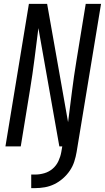

<svg xmlns="http://www.w3.org/2000/svg" viewBox="-20 -755 541 990"><path d="M141 215V145H162Q185 145 209 138Q233 131 252 114.5Q271 98 281.5 75Q292 52 296 29L301 0H286L178 -610Q168 -531 158 -452Q148 -373 135 -294L87 0H8L129 -735H223L331 -125Q341 -204 351 -283Q361 -362 374 -441L422 -735H501L375 29Q371 53 363 78Q355 103 340 125Q325 147 304.5 165Q284 183 260.5 194.5Q237 206 211.5 210.5Q186 215 161 215Z"/></svg>

Font: Iosevka Custom
Style: Italic
Weight: 400
Italic angle: -9°
Monospace: yes
Designer: Belleve Invis
Foundry: Belleve Invis
Version: Version 30.3.3; ttfautohint (v1.8.3)